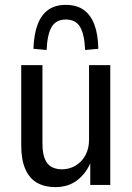

<svg xmlns="http://www.w3.org/2000/svg" viewBox="-20 -758 541 787"><path d="M206 9Q164 9 132.5 -8.5Q101 -26 84 -64.5Q67 -103 67 -162V-491H154V-170Q154 -131 163.5 -107.5Q173 -84 191 -74Q209 -64 234 -64Q264 -64 289.5 -79Q315 -94 330 -121.5Q345 -149 345 -185V-491H432V0H350V-93H352Q334 -49 297.5 -20Q261 9 206 9ZM171 -553 117 -558Q119 -617 134 -657Q149 -697 177.5 -717.5Q206 -738 250 -738Q294 -738 323 -717.5Q352 -697 367 -657Q382 -617 383 -558L329 -553Q326 -618 308 -648Q290 -678 250 -678Q210 -678 192 -648Q174 -618 171 -553Z"/></svg>

Font: Nunito Sans 10pt Condensed Medium
Style: Regular
Weight: 500
Width: 3
Designer: Vernon Adams
Foundry: Vernon Adams
Version: Version 3.101;gftools[0.9.27]